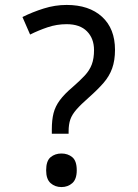

<svg xmlns="http://www.w3.org/2000/svg" viewBox="-20 -744 558 778"><path d="M190 -202V-220Q190 -258 197 -285.5Q204 -313 222.5 -338Q241 -363 273 -390Q304 -417 323.5 -438Q343 -459 352 -483Q361 -507 361 -541Q361 -588 332.5 -617Q304 -646 250 -646Q210 -646 173 -633.5Q136 -621 102 -604L71 -675Q111 -695 157 -709.5Q203 -724 250 -724Q341 -724 393.5 -676Q446 -628 446 -542Q446 -499 434.5 -467Q423 -435 399.5 -408Q376 -381 341 -350Q308 -321 290 -300.5Q272 -280 265 -260Q258 -240 258 -211V-202ZM229 14Q203 14 185 -2Q167 -18 167 -54Q167 -92 185 -107Q203 -122 229 -122Q255 -122 273 -107Q291 -92 291 -54Q291 -18 273 -2Q255 14 229 14Z"/></svg>

Font: ukorean05
Style: Book
Weight: 400
Designer: Jelle Bosma - Monotype Design Team
Foundry: Monotype Imaging Inc.
Version: Version 2.003